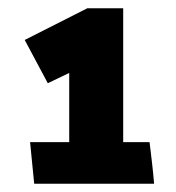

<svg xmlns="http://www.w3.org/2000/svg" viewBox="-20 -783 426 466"><path d="M53 -438H148V-606L96 -581L40 -686L192 -763H279V-438H343Q346 -413 349 -387.5Q352 -362 354 -337H63Z"/></svg>

Font: Palanquin Dark SemiBold
Style: Regular
Weight: 600
Designer: Pria Ravichandran
Version: Version 1.001